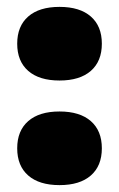

<svg xmlns="http://www.w3.org/2000/svg" viewBox="-20 -530 346 558"><path d="M276 -403Q276 -352 244 -324Q212 -296 153 -296Q94 -296 62 -324Q30 -352 30 -403Q30 -454 62 -482Q94 -510 153 -510Q212 -510 244 -482Q276 -454 276 -403ZM276 -99Q276 -48 244 -20Q212 8 153 8Q94 8 62 -20Q30 -48 30 -99Q30 -150 62 -178Q94 -206 153 -206Q212 -206 244 -178Q276 -150 276 -99Z"/></svg>

Font: Work Sans Black
Style: Regular
Weight: 900
Designer: Wei Huang
Foundry: Wei Huang
Version: Version 1.500